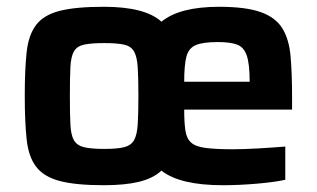

<svg xmlns="http://www.w3.org/2000/svg" viewBox="-20 -538 935 566"><path d="M286 8Q203 8 156 -4.5Q109 -17 86.5 -46.5Q64 -76 58.5 -127.5Q53 -179 53 -256Q53 -333 58.5 -384Q64 -435 86.5 -464.5Q109 -494 156 -506Q203 -518 286 -518Q408 -518 456 -474Q509 -518 626 -518Q704 -518 748 -502.5Q792 -487 812 -455Q832 -423 836.5 -373Q841 -323 841 -254V-215H523Q523 -177 526.5 -153.5Q530 -130 543 -118Q556 -106 585.5 -102Q615 -98 666 -98Q698 -98 741.5 -100.5Q785 -103 821 -106V-8Q789 -1 737 3.5Q685 8 637 8Q510 8 456 -35Q431 -12 389.5 -2Q348 8 286 8ZM523 -297H716Q716 -349 707.5 -374Q699 -399 679 -406.5Q659 -414 622 -414Q578 -414 557 -405Q536 -396 529.5 -371Q523 -346 523 -297ZM287 -99Q325 -99 345.5 -104Q366 -109 375 -124.5Q384 -140 386 -171.5Q388 -203 388 -256Q388 -308 386 -339.5Q384 -371 375 -386.5Q366 -402 345.5 -406.5Q325 -411 287 -411Q249 -411 228 -406.5Q207 -402 198 -386.5Q189 -371 187.5 -339.5Q186 -308 186 -256Q186 -203 187.5 -171.5Q189 -140 198 -124.5Q207 -109 228 -104Q249 -99 287 -99Z"/></svg>

Font: Saira SemiBold
Style: Regular
Weight: 600
Designer: Hector Gatti with collaboration of the Omnibus-Type team
Foundry: Omnibus-Type
Version: Version 1.100; ttfautohint (v1.8.3)